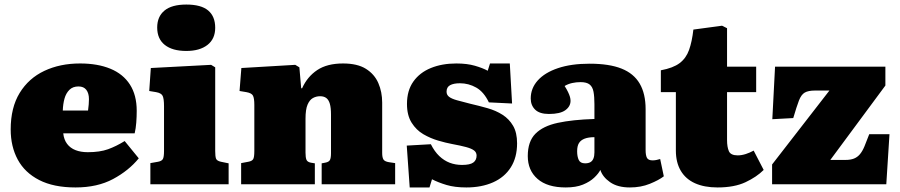

<svg xmlns="http://www.w3.org/2000/svg" viewBox="-20 -810 3957 844"><path d="M312 14Q216 14 152.5 -18.5Q89 -51 58 -108.5Q27 -166 27 -241Q27 -337 66.5 -401.5Q106 -466 175 -498.5Q244 -531 332 -531Q409 -531 465 -508Q521 -485 551 -438.5Q581 -392 581 -323Q581 -297 579 -271Q577 -245 572 -224H258Q261 -196 275 -177.5Q289 -159 312 -150Q335 -141 366 -141Q419 -141 455 -154Q491 -167 528 -190L590 -114Q546 -60 477 -23Q408 14 312 14ZM256 -324H367Q369 -339 370 -351Q371 -363 371 -374Q371 -400 359.5 -415Q348 -430 325 -430Q300 -430 285 -415Q270 -400 263.5 -376.5Q257 -353 256 -324Z M641 0V-93L675 -99Q691 -102 696 -111Q701 -120 701 -146V-343Q701 -376 695 -388.5Q689 -401 666 -405L636 -410L643 -511L908 -525L926 -514V-146Q926 -123 929.5 -113Q933 -103 951 -99L985 -92V0ZM799 -586Q738 -586 704.5 -612.5Q671 -639 671 -689Q671 -737 703 -763.5Q735 -790 799 -790Q864 -790 895 -764Q926 -738 926 -688Q926 -639 892 -612.5Q858 -586 799 -586Z M1040 0V-93L1072 -99Q1088 -102 1093 -110.5Q1098 -119 1098 -146V-349Q1098 -378 1092 -389.5Q1086 -401 1063 -405L1033 -410L1041 -511L1278 -525L1296 -514L1304 -422H1308Q1331 -473 1374.5 -502Q1418 -531 1488 -531Q1551 -531 1588.5 -507.5Q1626 -484 1643 -445Q1660 -406 1660 -359V-138Q1660 -118 1665.5 -109Q1671 -100 1690 -97L1717 -93V0H1394V-92L1410 -95Q1426 -98 1430.5 -107Q1435 -116 1435 -137V-307Q1435 -336 1430 -353.5Q1425 -371 1414.5 -379Q1404 -387 1387 -387Q1370 -387 1355.5 -379Q1341 -371 1332 -350Q1323 -329 1323 -288V-139Q1323 -118 1327 -108Q1331 -98 1346 -95L1364 -92V0Z M1781 14 1768 -170 1874 -176Q1890 -144 1911 -124Q1932 -104 1957 -94.5Q1982 -85 2011 -85Q2046 -85 2060.5 -95.5Q2075 -106 2075 -126Q2075 -140 2064 -148.5Q2053 -157 2029 -163.5Q2005 -170 1967 -177Q1940 -182 1906 -192Q1872 -202 1841 -220Q1810 -238 1789.5 -270.5Q1769 -303 1769 -353Q1769 -412 1797 -451.5Q1825 -491 1874 -511Q1923 -531 1986 -531Q2033 -531 2067.5 -521Q2102 -511 2124 -499L2134 -531H2221L2231 -355L2129 -360Q2107 -406 2073.5 -425Q2040 -444 2002 -444Q1974 -444 1958.5 -435.5Q1943 -427 1943 -407Q1943 -393 1954 -384.5Q1965 -376 1988 -369.5Q2011 -363 2047 -354Q2086 -345 2123 -334.5Q2160 -324 2189 -305.5Q2218 -287 2235.5 -257Q2253 -227 2253 -180Q2253 -118 2225.5 -74.5Q2198 -31 2147.5 -8.5Q2097 14 2030 14Q1979 14 1942.5 3Q1906 -8 1879 -22L1868 14Z M2467 14Q2386 14 2343 -23.5Q2300 -61 2300 -124Q2300 -188 2333.5 -222Q2367 -256 2432 -270Q2497 -284 2593 -287V-352Q2593 -385 2589 -406.5Q2585 -428 2572 -438.5Q2559 -449 2532 -449Q2513 -449 2495 -445Q2477 -441 2462 -432Q2471 -418 2477 -405.5Q2483 -393 2485.5 -384Q2488 -375 2488 -367Q2488 -342 2465 -325.5Q2442 -309 2393 -309Q2352 -309 2332.5 -328Q2313 -347 2313 -377Q2313 -422 2344 -456.5Q2375 -491 2433 -510.5Q2491 -530 2572 -530Q2658 -530 2712 -508.5Q2766 -487 2792 -442.5Q2818 -398 2818 -330V-150Q2818 -127 2824 -116Q2830 -105 2849 -105Q2858 -105 2866.5 -107Q2875 -109 2882 -111L2898 -35Q2876 -18 2836.5 -2Q2797 14 2749 14Q2695 14 2662 -9Q2629 -32 2619 -63Q2611 -47 2592 -29Q2573 -11 2542.5 1.5Q2512 14 2467 14ZM2552 -92Q2566 -92 2575 -97Q2584 -102 2588.5 -113Q2593 -124 2593 -140V-207Q2567 -207 2550 -200.5Q2533 -194 2525 -181Q2517 -168 2517 -145Q2517 -122 2524 -107Q2531 -92 2552 -92Z M3134 14Q3076 14 3035 -4.5Q2994 -23 2972.5 -59.5Q2951 -96 2951 -148V-405H2885V-501Q2939 -511 2967.5 -532.5Q2996 -554 3009 -590.5Q3022 -627 3028 -680L3154 -697L3176 -686V-517H3304V-405H3176V-194Q3176 -164 3184 -145.5Q3192 -127 3223 -127Q3240 -127 3258.5 -133Q3277 -139 3293 -148L3337 -63Q3306 -32 3257 -9Q3208 14 3134 14Z M3374 0V-87L3626 -412H3563Q3533 -412 3517.5 -403Q3502 -394 3492 -368Q3482 -342 3467 -291L3375 -286L3387 -517H3872V-434L3630 -107H3697Q3719 -107 3734 -113Q3749 -119 3760 -132Q3771 -145 3780 -166.5Q3789 -188 3801 -220H3890L3876 0Z"/></svg>

Font: Literata Black
Style: Regular
Weight: 900
Designer: Latin by Veronika Burian and Jose Scaglione. Greek by Irene Vlachou. Cyrillic by Vera Evstafieva.
Foundry: TypeTogether
Version: Version 3.103;gftools[0.9.29]